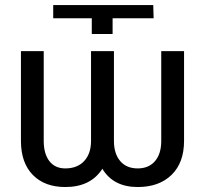

<svg xmlns="http://www.w3.org/2000/svg" viewBox="-20 -731 811 761"><path d="M709.5 -528.3V-172.4Q709.5 -86.4 660.2 -38.1Q610.8 10.3 525.9 10.3Q429.2 10.3 385.7 -62Q339.4 10.3 238.8 10.3Q157.2 10.3 110.4 -37.4Q63.5 -85 63 -170.9V-528.3H153.3V-170.4Q153.8 -120.6 176 -92Q198.2 -63.5 238.8 -63.5Q286.6 -63.5 313.7 -92.8Q340.8 -122.1 340.8 -172.4V-528.3H431.6V-172.4Q431.6 -122.1 456.3 -92.8Q481 -63.5 525.9 -63.5Q569.3 -63.5 594 -92Q618.7 -120.6 619.1 -170.4V-528.3ZM190.9 -658.7V-710.9H587.4L588.9 -658.7H426.3V-596.2H343.8V-658.7Z"/></svg>

Font: Roboto
Style: Regular
Weight: 400
Designer: Google
Version: Version 2.134; 2016; ttfautohint (v1.6)